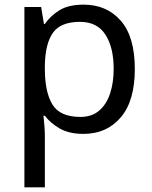

<svg xmlns="http://www.w3.org/2000/svg" viewBox="-20 -566 655 826"><path d="M340 -546Q439 -546 499.5 -477Q560 -408 560 -269Q560 -132 499.5 -61Q439 10 339 10Q277 10 236.5 -13.5Q196 -37 173 -68H167Q169 -51 171 -25Q173 1 173 20V240H85V-536H157L169 -463H173Q197 -498 236 -522Q275 -546 340 -546ZM324 -472Q242 -472 208.5 -426Q175 -380 173 -286V-269Q173 -170 205.5 -116.5Q238 -63 326 -63Q375 -63 406.5 -90Q438 -117 453.5 -163.5Q469 -210 469 -270Q469 -362 433.5 -417Q398 -472 324 -472Z"/></svg>

Font: Noto Sans Balinese
Style: Regular
Weight: 400
Designer: Aditya Bayu, David Williams
Foundry: David Williams
Version: Version 2.003